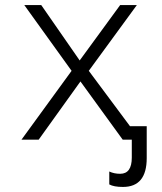

<svg xmlns="http://www.w3.org/2000/svg" viewBox="-20 -552 640 759"><path d="M466 187Q560 187 560 73V-53H494L331 -272L521 -532H455L295 -313L143 -532H76L263 -272L65 0H133L298 -230L465 0H501V71Q501 135 455 135Q431 135 412 126V177Q430 187 466 187Z"/></svg>

Font: Noto Sans Mono UI Light
Style: Regular
Weight: 300
Designer: Monotype Design team
Foundry: Monotype Imaging Inc.
Version: 1.000